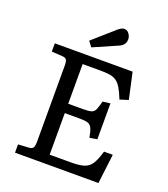

<svg xmlns="http://www.w3.org/2000/svg" viewBox="-163 -1040 1012 1155"><g transform="rotate(20 343.0 -462.5)"><path d="M69 0V-53L138 -57Q156 -58 163.5 -68Q171 -78 171 -108V-596Q171 -621 164.5 -631.5Q158 -642 136 -643L69 -647V-700H567L604 -532L550 -515Q533 -558 518 -583Q503 -608 484.5 -620.5Q466 -633 441 -636.5Q416 -640 378 -640H269V-386H363Q399 -386 416 -391Q433 -396 441 -413.5Q449 -431 459 -469L507 -475V-245L459 -237Q452 -278 442.5 -297Q433 -316 415 -321Q397 -326 361 -326H269V-60H409Q460 -60 490 -70Q520 -80 537.5 -108Q555 -136 570 -189H626L603 0ZM283 -752 258 -786 392 -904Q416 -925 433 -925Q452 -925 464 -908Q476 -891 476 -874Q476 -853 465 -839.5Q454 -826 434 -818Z"/></g></svg>

Font: Literata 7pt
Style: Regular
Weight: 400
Designer: Latin by Veronika Burian and Jose Scaglione. Greek by Irene Vlachou. Cyrillic by Vera Evstafieva.
Foundry: TypeTogether
Version: Version 3.002